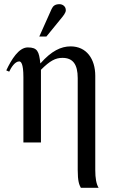

<svg xmlns="http://www.w3.org/2000/svg" viewBox="-20 -682 552 919"><path d="M168 -507H202L268 -588C284 -607 295 -621 295 -633C295 -653 278 -662 265 -662C244 -662 234 -654 227 -639ZM452 217C441 199 436 171 436 132V-319C436 -400 394 -460 318 -460C272 -460 226 -438 174 -379H173C167 -436 159 -455 113 -455C70 -455 35 -398 10 -345L24 -339C33 -358 51 -388 72 -388C80 -388 92 -379 92 -313V0H176V-348C220 -392 246 -405 279 -405C329 -405 352 -374 352 -308V131C352 186 359 202 367 217Z"/></svg>

Font: STIXGeneral
Style: Regular
Weight: 400
Designer: MicroPress Inc., with final additions and corrections provided by Coen Hoffman, Elsevier (retired)
Version: Version 1.1.0